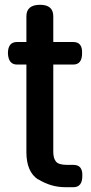

<svg xmlns="http://www.w3.org/2000/svg" viewBox="-20 -777 379 800"><path d="M202 -508V-144Q202 -118 213 -104Q224 -90 260 -90H286Q325 -90 323 -44Q323 3 286 3H253Q221 3 193 -5.5Q165 -14 139 -30V-29Q90 -61 90 -143V-508H51Q15 -508 13 -555Q13 -602 51 -602H90V-709Q90 -757 147 -757Q202 -757 202 -709V-602H285Q324 -602 322 -555Q322 -508 285 -508Z"/></svg>

Font: Gugi
Style: Regular
Weight: 400
Designer: HBKIM, TJKIM
Foundry: TAE System & Typefaces Co.
Version: Version 3.00